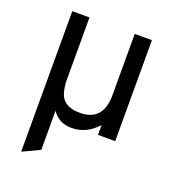

<svg xmlns="http://www.w3.org/2000/svg" viewBox="-130 -612 825 913"><g transform="rotate(20 282.5 -155.5)"><path d="M396 0V-50Q341 12 265 12Q201 12 167 -39V159L80 200V-511H167V-203Q167 -126 194.5 -97.5Q222 -69 278 -69Q396 -69 396 -201V-511H483V0Z"/></g></svg>

Font: Overpass
Style: Regular
Weight: 400
Designer: Delve Withrington, Thomas Jockin
Foundry: Delve Fonts
Version: Version 3.000;DELV;Overpass